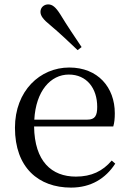

<svg xmlns="http://www.w3.org/2000/svg" viewBox="-20 -838 586 873"><path d="M351 -624C319 -672 286 -720 254 -773C233 -806 218 -818 199 -818C181 -818 164 -805 164 -784C164 -766 177 -749 208 -724C252 -687 292 -649 333 -610ZM303 15C393 15 460 -26 504 -94L488 -108C447 -60 396 -35 325 -35C215 -35 137 -104 135 -263H495C500 -279 502 -299 502 -323C502 -441 425 -531 295 -531C162 -531 48 -425 48 -257C48 -76 155 15 303 15ZM136 -294C143 -424 210 -499 293 -499C374 -499 422 -437 422 -352C422 -312 412 -294 377 -294Z"/></svg>

Font: Noto Serif CJK KR
Style: Regular
Weight: 400
Designer: Ryoko NISHIZUKA 西塚涼子 (kana & ideographs); Frank Grießhammer (Latin, Greek & Cyrillic); Wenlong ZHANG 张文龙 (bopomofo); San
Foundry: Adobe
Version: Version 2.001;hotconv 1.1.0;makeotfexe 2.6.0